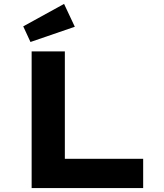

<svg xmlns="http://www.w3.org/2000/svg" viewBox="-20 -963 840 983"><path d="M142 0V-700H312V-150H713V0ZM136 -748 99 -828 308 -943 363 -826Z"/></svg>

Font: Lexend Mega
Style: Bold
Weight: 700
Version: Version 1.007